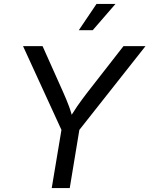

<svg xmlns="http://www.w3.org/2000/svg" viewBox="-20 -964 766 984"><path d="M245.1 0 294.9 -298.3 98.1 -727.5H198.2L303.2 -492.7Q320.8 -453.6 334 -418Q347.2 -382.3 358.9 -331.1H321.8Q350.6 -383.3 375.7 -419.4Q400.9 -455.6 429.7 -492.7L612.8 -727.5H725.6L386.7 -298.3L337.4 0ZM383.8 -809.1 474.6 -943.8H571.8L455.1 -809.1Z"/></svg>

Font: Inter 17pt
Style: Italic
Weight: 400
Italic angle: -9.3988°
Version: Version 4.001;git-66647c0bb